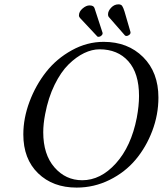

<svg xmlns="http://www.w3.org/2000/svg" viewBox="-20 -850 746 880"><path d="M436 -624Q401.9 -624 365.7 -606.7Q329.6 -589.4 294.4 -554.9Q259.3 -520.5 230.2 -461.4Q201.2 -402.3 187 -327.1Q178.2 -282.2 178.2 -244.1Q178.2 -142.1 229.5 -83Q280.8 -23.9 356.9 -23.9Q441.4 -23.9 511.2 -101.3Q581.1 -178.7 606.9 -310.1Q617.2 -365.7 617.2 -410.2Q617.2 -514.2 568.4 -569.1Q519.5 -624 436 -624ZM706.1 -402.8Q706.1 -324.7 678 -250.2Q649.9 -175.8 601.6 -118.2Q553.2 -60.5 482.2 -25.4Q411.1 9.8 331.1 9.8Q222.2 9.8 154.5 -55.9Q86.9 -121.6 86.9 -233.9Q86.9 -308.1 115.2 -383.8Q143.6 -459.5 191.4 -520.3Q239.3 -581.1 309.1 -619.6Q378.9 -658.2 455.1 -658.2Q565.9 -658.2 636 -588.4Q706.1 -518.6 706.1 -402.8ZM341.8 -778.8Q341.8 -796.9 358.4 -811Q375 -825.2 390.1 -825.2Q409.2 -825.2 413.1 -813L450.2 -699.2V-696.8Q450.2 -691.4 444.3 -686.3Q438.5 -681.2 432.1 -681.2Q426.8 -681.2 425.8 -683.1L347.2 -767.1Q341.8 -772.5 341.8 -778.8ZM560.1 -685.1Q557.1 -685.1 553.2 -687L478 -772.9Q475.1 -777.3 475.1 -784.2Q475.1 -799.8 489.5 -814.9Q503.9 -830.1 522.9 -830.1Q534.7 -830.1 539.8 -823Q544.9 -815.9 550.8 -796.9L578.1 -703.1V-700.2Q578.1 -694.3 571.8 -689.7Q565.4 -685.1 560.1 -685.1Z"/></svg>

Font: Common Serif Medium
Style: Italic
Weight: 500
Italic angle: -12°
Designer: Philipp H. Poll, Khaled Hosny
Foundry: Stefan Peev, Context Ltd.
Version: Version 1.026